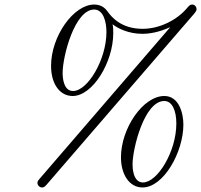

<svg xmlns="http://www.w3.org/2000/svg" viewBox="-20 -770 886 846"><path d="M145 36C145 47 155 56 165 56C171 56 176 55 186 43L835 -709C842 -718 846 -722 846 -730C846 -741 837 -750 827 -750C817 -750 813 -745 802 -732C759 -682 684 -643 608 -643C511 -643 469 -699 455 -718C447 -729 431 -750 395 -750C304 -750 205 -610 205 -480C205 -398 245 -347 300 -347C388 -347 479 -495 479 -624C479 -637 479 -649 476 -663C499 -645 546 -621 607 -621C639 -621 681 -628 729 -650V-649L156 16C149 24 145 28 145 36ZM256 -449C256 -522 309 -728 395 -728C435 -728 449 -675 449 -629C449 -507 366 -369 302 -369C262 -369 256 -421 256 -449ZM513 -77C513 -1 550 56 608 56C701 56 788 -100 788 -221C788 -269 770 -347 704 -347C610 -347 513 -204 513 -77ZM564 -46C564 -113 615 -325 704 -325C739 -325 757 -282 757 -226C757 -101 673 34 610 34C566 34 564 -31 564 -46Z"/></svg>

Font: CMU Serif
Style: Italic
Weight: 500
Italic angle: -14.04°
Version: Version 0.7.0